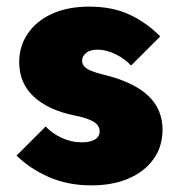

<svg xmlns="http://www.w3.org/2000/svg" viewBox="-20 -541 527 580"><path d="M118 -159Q136 -139 165.5 -125Q195 -111 228 -111Q252 -111 266.5 -119.5Q281 -128 281 -144Q281 -163 261.5 -174Q242 -185 206 -192Q126 -208 82 -249Q38 -290 38 -353Q38 -401 63.5 -439Q89 -477 136.5 -499Q184 -521 250 -521Q320 -521 372 -496.5Q424 -472 464 -431L376 -343Q358 -363 329.5 -377Q301 -391 275 -391Q252 -391 240 -381Q228 -371 228 -358Q228 -342 244.5 -332.5Q261 -323 295 -315Q384 -293 427.5 -252Q471 -211 471 -149Q471 -98 443.5 -60Q416 -22 368 -1.5Q320 19 256 19Q185 19 128 -6Q71 -31 30 -71Z"/></svg>

Font: Moderustic ExtraBold
Style: Regular
Weight: 800
Designer: Tural Alisoy
Foundry: TAFT Foundry
Version: Version 2.120